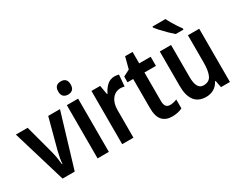

<svg xmlns="http://www.w3.org/2000/svg" viewBox="-91 -1226 2122 1696"><g transform="rotate(-30 969.5 -378.0)"><path d="M165 0 2 -543H122L202 -244Q211 -209 216 -176.5Q221 -144 224 -113H229Q230 -137 235.5 -168Q241 -199 250 -235L332 -543H452L289 0Z M580 -752Q643 -752 643 -685Q643 -651 626.5 -634.5Q610 -618 580 -618Q550 -618 533 -634.5Q516 -651 516 -685Q516 -752 580 -752ZM637 -543V0H522V-543Z M1012 -553Q1021 -553 1032.5 -551.5Q1044 -550 1056 -547L1046 -430Q1038 -433 1026.5 -434.5Q1015 -436 1008 -436Q954 -436 921 -394Q888 -352 888 -280V0H773V-543H862L878 -451H884Q903 -493 935 -523Q967 -553 1012 -553Z M1314 -88Q1331 -88 1348.5 -92Q1366 -96 1384 -103V-12Q1364 -2 1336.5 4Q1309 10 1280 10Q1215 10 1180 -29Q1145 -68 1145 -155V-450H1087V-508L1153 -542L1184 -660H1260V-543H1377V-450H1260V-157Q1260 -88 1314 -88Z M1872 -543V0H1781L1767 -71H1761Q1740 -30 1705 -10Q1670 10 1627 10Q1548 10 1509 -41.5Q1470 -93 1470 -189V-543H1585V-217Q1585 -90 1656 -90Q1715 -90 1736 -135Q1757 -180 1757 -266V-543ZM1657 -766Q1667 -744 1683.5 -716Q1700 -688 1717.5 -661.5Q1735 -635 1748 -618V-606H1669Q1649 -623 1620 -651Q1591 -679 1564.5 -708Q1538 -737 1524 -756V-766Z"/></g></svg>

Font: Noto Sans Kannada Condensed SemiBold
Style: Regular
Weight: 600
Width: 3
Designer: Jelle Bosma - Monotype Design Team
Foundry: Monotype Imaging Inc.
Version: Version 2.005; ttfautohint (v1.8.4.7-5d5b)